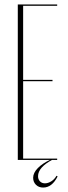

<svg xmlns="http://www.w3.org/2000/svg" viewBox="-20 -719 307 863"><path d="M237 -699V-693H84V-360H216V-354H84V-6H237V0H60V-699ZM239 74Q214 124 174 124Q154 124 141.5 111.5Q129 99 129 80Q129 58 150 36.5Q171 15 208 -2H217Q151 33 151 73Q151 87 159.5 96Q168 105 182 105Q196 105 210.5 96Q225 87 234 71Z"/></svg>

Font: Moniqa Thin Display
Style: Regular
Weight: 100
Designer: Rajesh Rajput
Foundry: Rajesh Rajput
Version: Version 1.000